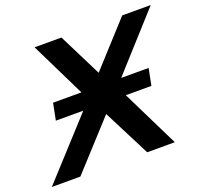

<svg xmlns="http://www.w3.org/2000/svg" viewBox="-156 -840 1035 980"><g transform="rotate(-20 361.0 -350.0)"><path d="M619 -311H480L633 0H483L353 -255L120 0H-35L249 -311H100L118 -402H272L126 -700H272L389 -466L602 -700H757L488 -402H637Z"/></g></svg>

Font: Montserrat Alternates SemiBold
Style: Italic
Weight: 600
Italic angle: -11.3°
Designer: Julieta Ulanovsky
Foundry: Julieta Ulanovsky
Version: Version 7.200